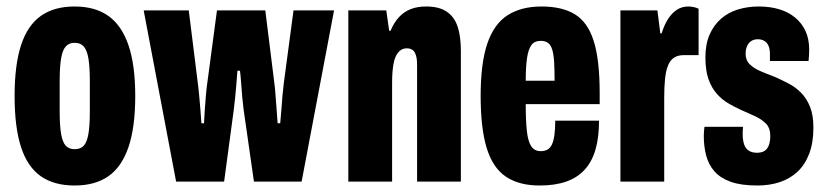

<svg xmlns="http://www.w3.org/2000/svg" viewBox="-20 -560 2549 592"><path d="M210 12Q147 12 106 -16.5Q65 -45 45 -106Q25 -167 25 -264Q25 -360 45 -421Q65 -482 106 -511Q147 -540 210 -540Q273 -540 314 -511Q355 -482 376 -421Q397 -360 397 -264Q397 -167 376 -106Q355 -45 314 -16.5Q273 12 210 12ZM210 -100Q228 -100 238 -110.5Q248 -121 252.5 -146.5Q257 -172 257 -217V-309Q257 -355 252.5 -380.5Q248 -406 238 -417Q228 -428 210 -428Q193 -428 183 -417Q173 -406 168.5 -380.5Q164 -355 164 -309V-217Q164 -172 168.5 -146.5Q173 -121 183 -110.5Q193 -100 210 -100Z M523 0 423 -528H562L590 -303Q592 -289 594 -266.5Q596 -244 598 -221Q600 -198 601 -180H609Q610 -199 611.5 -222Q613 -245 615 -267.5Q617 -290 619 -303L649 -528H798L826 -303Q828 -289 829.5 -266.5Q831 -244 833 -221Q835 -198 836 -180H844Q846 -198 847.5 -220.5Q849 -243 851 -265.5Q853 -288 855 -303L885 -528H1010L910 0H763L731 -223Q729 -238 727 -260Q725 -282 723.5 -304Q722 -326 720 -342H712Q711 -325 709 -302.5Q707 -280 705 -259Q703 -238 701 -223L671 0Z M1054 0V-528H1171L1180 -465H1184Q1195 -491 1210.5 -507.5Q1226 -524 1246.5 -532Q1267 -540 1294 -540Q1334 -540 1357.5 -524Q1381 -508 1391 -478Q1401 -448 1401 -403V0H1266V-361Q1266 -372 1264.5 -381Q1263 -390 1259.5 -397Q1256 -404 1249.5 -407.5Q1243 -411 1234 -411Q1218 -411 1207.5 -398Q1197 -385 1193 -361.5Q1189 -338 1189 -305V0Z M1644 12Q1580 12 1539.5 -15.5Q1499 -43 1480.5 -104Q1462 -165 1462 -264Q1462 -365 1482.5 -425.5Q1503 -486 1545 -513Q1587 -540 1650 -540Q1713 -540 1752.5 -516Q1792 -492 1810.5 -434Q1829 -376 1829 -273V-239H1601Q1601 -188 1604.5 -156Q1608 -124 1618 -109Q1628 -94 1647 -94Q1660 -94 1668.5 -99Q1677 -104 1682 -115Q1687 -126 1689.5 -144Q1692 -162 1692 -188H1827Q1827 -136 1816 -98.5Q1805 -61 1782.5 -36.5Q1760 -12 1725.5 0Q1691 12 1644 12ZM1601 -311H1690Q1690 -346 1688.5 -369.5Q1687 -393 1682.5 -407.5Q1678 -422 1669.5 -428Q1661 -434 1647 -434Q1628 -434 1618.5 -421Q1609 -408 1605 -381Q1601 -354 1601 -311Z M1893 0V-528H2007L2016 -457H2020Q2028 -483 2039.5 -501Q2051 -519 2066.5 -529.5Q2082 -540 2102 -540Q2109 -540 2117.5 -538.5Q2126 -537 2134 -533V-390H2088Q2070 -390 2058 -382Q2046 -374 2039.5 -357.5Q2033 -341 2030.5 -316.5Q2028 -292 2028 -259V0Z M2315 12Q2265 12 2233 0.5Q2201 -11 2183 -31.5Q2165 -52 2157.5 -80Q2150 -108 2150 -141Q2150 -145 2150.5 -153Q2151 -161 2152 -169H2271Q2270 -161 2270 -155.5Q2270 -150 2270 -144Q2270 -129 2274 -116Q2278 -103 2288 -96Q2298 -89 2314 -89Q2328 -89 2337 -94.5Q2346 -100 2350.5 -112Q2355 -124 2355 -141Q2355 -165 2342 -178.5Q2329 -192 2308.5 -201.5Q2288 -211 2265 -221Q2245 -230 2225.5 -241.5Q2206 -253 2190 -271Q2174 -289 2164.5 -316Q2155 -343 2155 -383Q2155 -424 2168 -453.5Q2181 -483 2203.5 -502.5Q2226 -522 2256 -531Q2286 -540 2319 -540Q2354 -540 2382.5 -531.5Q2411 -523 2432 -505.5Q2453 -488 2464 -463.5Q2475 -439 2475 -407Q2475 -399 2474.5 -389.5Q2474 -380 2473 -372H2354V-392Q2354 -409 2349.5 -419Q2345 -429 2336.5 -434Q2328 -439 2316 -439Q2308 -439 2301 -436Q2294 -433 2289 -427Q2284 -421 2281.5 -413Q2279 -405 2279 -394Q2279 -374 2292 -361.5Q2305 -349 2325 -340.5Q2345 -332 2369 -323Q2389 -314 2410.5 -303Q2432 -292 2449.5 -274.5Q2467 -257 2477.5 -231Q2488 -205 2488 -167Q2488 -120 2475 -86Q2462 -52 2439 -30.5Q2416 -9 2384.5 1.5Q2353 12 2315 12Z"/></svg>

Font: Archivo ExtraCondensed ExtraBold
Style: Regular
Weight: 800
Width: 2
Designer: Hector Gatti
Foundry: Omnibus-Type
Version: Version 2.001